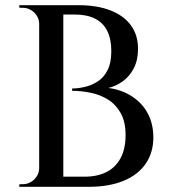

<svg xmlns="http://www.w3.org/2000/svg" viewBox="-20 -720 655 740"><path d="M155 -700H283Q354 -700 405.5 -680Q457 -660 484.5 -622.5Q512 -585 512 -532Q512 -488 495.5 -456.5Q479 -425 453 -406.5Q427 -388 398 -381Q450 -374 489.5 -348Q529 -322 550 -282Q571 -242 571 -190Q571 -132 541.5 -89Q512 -46 456 -23Q400 0 322 0H215Q215 0 215.5 -10Q216 -20 216 -29.5Q216 -39 216 -39H305Q355 -39 390.5 -57Q426 -75 445 -111Q464 -147 464 -199Q464 -251 445 -284.5Q426 -318 396 -336.5Q366 -355 329.5 -362.5Q293 -370 258 -370V-379Q281 -379 307 -385Q333 -391 356.5 -406Q380 -421 394.5 -449.5Q409 -478 409 -523Q409 -570 393 -601.5Q377 -633 345.5 -648.5Q314 -664 269 -664H165Q165 -665 162.5 -673.5Q160 -682 157.5 -691Q155 -700 155 -700ZM224 -700V0H131V-700ZM134 -73V0H54L55 -10Q57 -10 61.5 -10Q66 -10 67 -10Q93 -10 112 -28.5Q131 -47 131 -73ZM134 -627H131Q131 -653 112 -671.5Q93 -690 67 -690Q66 -690 61.5 -690Q57 -690 55 -690L54 -700H134Z"/></svg>

Font: Cinzel Medium
Style: Regular
Weight: 500
Designer: Natanael Gama
Version: Version 2.000